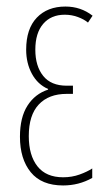

<svg xmlns="http://www.w3.org/2000/svg" viewBox="-20 -557 328 587"><path d="M203 -270H184Q129 -270 98.5 -237.5Q68 -205 68 -141Q68 -82 94.5 -48.5Q121 -15 173 -15Q200 -15 223.5 -23.5Q247 -32 262 -42V-13Q221 10 173 10Q107 10 74 -30.5Q41 -71 41 -139Q41 -198 64 -234Q87 -270 127 -283V-285Q95 -299 77.5 -331.5Q60 -364 60 -405Q60 -469 92.5 -503Q125 -537 180 -537Q227 -537 263 -509L249 -488Q237 -498 218 -505Q199 -512 178 -512Q136 -512 112 -484Q88 -456 88 -405Q88 -355 112 -325Q136 -295 184 -295H203Z"/></svg>

Font: Noto Sans Display Thin Cond
Style: Regular
Weight: 250
Width: 3
Designer: Monotype Design team
Foundry: Monotype Imaging Inc.
Version: Version 1.000